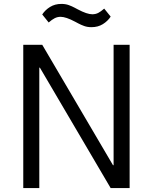

<svg xmlns="http://www.w3.org/2000/svg" viewBox="-20 -962 782 982"><path d="M364 -851Q317 -876 290 -876Q274 -876 260 -869Q246 -862 229 -847L196 -888Q211 -911 236 -926.5Q261 -942 294 -942Q315 -942 331.5 -936Q348 -930 361 -923Q374 -916 378 -914Q425 -889 452 -889Q469 -889 482.5 -896Q496 -903 513 -918L546 -877Q531 -854 506 -838.5Q481 -823 448 -823Q427 -823 410.5 -829Q394 -835 381 -842Q368 -849 364 -851ZM181 0H99V-733H196L558 -117H561V-733H643V0H546L184 -616H181Z"/></svg>

Font: IBM Plex Sans JP
Style: Regular
Weight: 400
Designer: Mike Abbink; Paul van der Laan; Pieter van Rosmalen; Wujin Sim; Yejin Wi; Jinhee Kim; Boomi Park; Yona Kim; Kichan Ma
Foundry: Sandoll Inc.
Version: Version 1.001